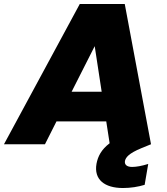

<svg xmlns="http://www.w3.org/2000/svg" viewBox="-62 -725 837 965"><path d="M339 -705 -42 0H164L222 -115H472L489 -5C447 27 430 61 423 98C409 178 464 220 556 220C595 220 632 214 665 204L683 99C651 109 623 114 602 114C576 114 563 103 566 84C570 66 585 46 648 20L697 0L565 -705ZM449 -264H298L414 -493Z"/></svg>

Font: SVN-Poppins ExtraBold
Style: Italic
Weight: 800
Italic angle: -10°
Designer: Ninad Kale (Devanagari), Jonny Pinhorn (Latin)
Foundry: Indian Type Foundry
Version: Version 3.002 2017